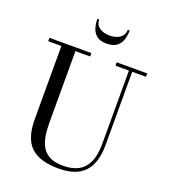

<svg xmlns="http://www.w3.org/2000/svg" viewBox="-172 -1090 1076 1226"><g transform="rotate(20 366.0 -477.0)"><path d="M694.5 -750V-727H601V-230Q601 -106.5 544.5 -46Q488 14.5 369.5 14.5Q240 14.5 179.8 -43Q119.5 -100.5 119.5 -230V-727H30V-750H315V-727H215V-240Q215 -190.5 222.2 -148.8Q229.5 -107 248.2 -76.5Q267 -46 301.2 -29Q335.5 -12 389.5 -12Q450.5 -12 492.5 -34Q534.5 -56 556.5 -104Q578.5 -152 578.5 -230V-727H487V-750ZM385 -840Q340 -840 316.5 -859.5Q293 -879 284.5 -908.8Q276 -938.5 276 -969H288.5Q288.5 -944.5 301.5 -928Q314.5 -911.5 336.5 -903.2Q358.5 -895 385 -895Q412 -895 434.2 -903.2Q456.5 -911.5 469.5 -928Q482.5 -944.5 482.5 -969H495.5Q495.5 -938.5 486.8 -908.8Q478 -879 454 -859.5Q430 -840 385 -840Z"/></g></svg>

Font: BodoniModa 10 Custom
Style: Regular
Weight: 400
Designer: Owen Earl
Foundry: indestructible type
Version: Version 2.005